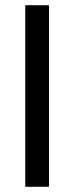

<svg xmlns="http://www.w3.org/2000/svg" viewBox="-20 -717 286 737"><path d="M168 -697V0H77V-697Z"/></svg>

Font: Poppins A&M
Style: Regular-A&M
Weight: 400
Designer: Ninad Kale (Devanagari), Jonny Pinhorn (Latin)
Foundry: Indian Type Foundry
Version: 4.004